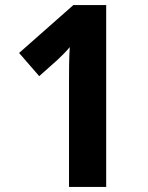

<svg xmlns="http://www.w3.org/2000/svg" viewBox="-20 -734 580 754"><path d="M397 0V-714H268L55 -526L134 -435L207 -500C225 -517 239 -531 254 -549C251 -505 251 -450 251 -413V0Z"/></svg>

Font: Noto Sans Khmer SemiCondensed
Style: Bold
Weight: 700
Width: 4
Designer: Danh Hong and the Monotype Design Team
Foundry: Monotype Imaging Inc.
Version: Version 2.004